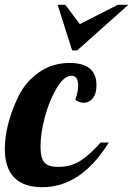

<svg xmlns="http://www.w3.org/2000/svg" viewBox="-33 -770 552 796"><path d="M279 -356Q291 -389 291 -415Q291 -456 263 -456Q233 -456 202.5 -405.5Q172 -355 153.5 -286.5Q135 -218 135 -162Q135 -113 152 -95.5Q169 -78 207 -78Q261 -78 300.5 -103.5Q340 -129 384 -179H418Q303 6 143 6Q-13 6 -13 -153Q-13 -202 1.5 -258.5Q16 -315 45 -373.5Q74 -432 129 -470.5Q184 -509 256 -509Q367 -509 367 -417Q367 -382 352 -363Q337 -344 314 -344Q297 -344 279 -356ZM206 -750H238L298 -670L455 -750H499L287 -561H266Z"/></svg>

Font: Lobster 1.4
Style: Regular
Weight: 400
Designer: Pablo Impallari
Foundry: Pablo Impallari. www.impallari.com
Version: Version 1.4